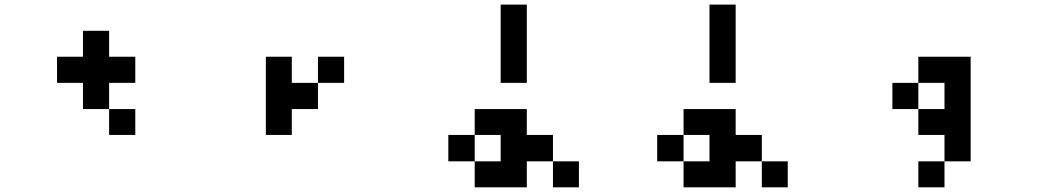

<svg xmlns="http://www.w3.org/2000/svg" viewBox="-20 -797 4483 817"><path d="M444.3 -222.7Q444.3 -250 444.3 -333Q471.7 -333 555.7 -333Q555.7 -305.7 555.7 -222.7Q527.3 -222.7 444.3 -222.7ZM333 -333Q333 -360.4 333 -444.3Q305.7 -444.3 222.7 -444.3Q222.7 -471.7 222.7 -555.7Q250 -555.7 333 -555.7Q333 -583 333 -666Q360.4 -666 444.3 -666Q444.3 -638.7 444.3 -555.7Q471.7 -555.7 555.7 -555.7Q555.7 -527.3 555.7 -444.3Q527.3 -444.3 444.3 -444.3Q444.3 -416 444.3 -333Q416 -333 333 -333Z M1111.3 -222.7Q1111.3 -305.7 1111.3 -555.7Q1138.7 -555.7 1221.7 -555.7Q1221.7 -527.3 1221.7 -444.3Q1249 -444.3 1333 -444.3Q1333 -416 1333 -333Q1304.7 -333 1221.7 -333Q1221.7 -305.7 1221.7 -222.7Q1194.3 -222.7 1111.3 -222.7ZM1333 -444.3Q1333 -471.7 1333 -555.7Q1360.4 -555.7 1444.3 -555.7Q1444.3 -527.3 1444.3 -444.3Q1416 -444.3 1333 -444.3Z M2333 0Q2333 -27.3 2333 -110.4Q2360.4 -110.4 2443.4 -110.4Q2443.4 -83 2443.4 0Q2416 0 2333 0ZM1887.7 -110.4Q1887.7 -138.7 1887.7 -222.7Q1916 -222.7 2000 -222.7Q2000 -194.3 2000 -110.4Q1971.7 -110.4 1887.7 -110.4ZM2000 0Q2000 -27.3 2000 -110.4Q2027.3 -110.4 2110.4 -110.4Q2110.4 -138.7 2110.4 -222.7Q2083 -222.7 2000 -222.7Q2000 -250 2000 -333Q2054.7 -333 2221.7 -333Q2221.7 -305.7 2221.7 -222.7Q2249 -222.7 2333 -222.7Q2333 -194.3 2333 -110.4Q2304.7 -110.4 2221.7 -110.4Q2221.7 -83 2221.7 0Q2166 0 2000 0ZM2110.4 -444.3Q2110.4 -527.3 2110.4 -777.3Q2137.7 -777.3 2221.7 -777.3Q2221.7 -694.3 2221.7 -444.3Q2193.4 -444.3 2110.4 -444.3Z M3221.7 0Q3221.7 -27.3 3221.7 -110.4Q3249 -110.4 3332 -110.4Q3332 -83 3332 0Q3304.7 0 3221.7 0ZM2776.4 -110.4Q2776.4 -138.7 2776.4 -222.7Q2804.7 -222.7 2888.7 -222.7Q2888.7 -194.3 2888.7 -110.4Q2860.4 -110.4 2776.4 -110.4ZM2888.7 0Q2888.7 -27.3 2888.7 -110.4Q2916 -110.4 2999 -110.4Q2999 -138.7 2999 -222.7Q2971.7 -222.7 2888.7 -222.7Q2888.7 -250 2888.7 -333Q2943.4 -333 3110.4 -333Q3110.4 -305.7 3110.4 -222.7Q3137.7 -222.7 3221.7 -222.7Q3221.7 -194.3 3221.7 -110.4Q3193.4 -110.4 3110.4 -110.4Q3110.4 -83 3110.4 0Q3054.7 0 2888.7 0ZM2999 -444.3Q2999 -527.3 2999 -777.3Q3026.4 -777.3 3110.4 -777.3Q3110.4 -694.3 3110.4 -444.3Q3082 -444.3 2999 -444.3Z M3887.7 0Q3887.7 -27.3 3887.7 -110.4Q3915 -110.4 3999 -110.4Q3999 -83 3999 0Q3970.7 0 3887.7 0ZM3777.3 -333Q3777.3 -360.4 3777.3 -444.3Q3804.7 -444.3 3887.7 -444.3Q3887.7 -416 3887.7 -333Q3860.4 -333 3777.3 -333ZM3999 -110.4Q3999 -138.7 3999 -222.7Q3970.7 -222.7 3887.7 -222.7Q3887.7 -250 3887.7 -333Q3915 -333 3999 -333Q3999 -360.4 3999 -444.3Q3970.7 -444.3 3887.7 -444.3Q3887.7 -471.7 3887.7 -555.7Q3943.4 -555.7 4110.4 -555.7Q4110.4 -444.3 4110.4 -110.4Q4082 -110.4 3999 -110.4Z"/></svg>

Font: leko majuna
Style: pona
Weight: 400
Designer: Kelsey Higham
Version: Version 2.0